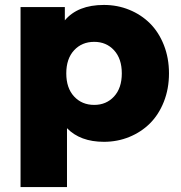

<svg xmlns="http://www.w3.org/2000/svg" viewBox="-20 -571 738 785"><path d="M404.8 8.8Q308.1 8.8 253.9 -46.9V193.8H64V-542H245.1V-487.8Q297.9 -550.8 404.8 -550.8Q460 -550.8 508.5 -531Q557.1 -511.2 593 -475.6Q628.9 -439.9 649.9 -387Q670.9 -334 670.9 -271Q670.9 -208 649.9 -155Q628.9 -102.1 593 -66.4Q557.1 -30.8 508.5 -11Q460 8.8 404.8 8.8ZM365.2 -142.1Q414.6 -142.1 446.3 -176.5Q478 -210.9 478 -271Q478 -331.1 446.3 -365.5Q414.6 -399.9 365.2 -399.9Q314.9 -399.9 283 -365.5Q251 -331.1 251 -271Q251 -210.9 283 -176.5Q314.9 -142.1 365.2 -142.1Z"/></svg>

Font: Montserrat ExtraBold
Style: Regular
Weight: 800
Designer: Julieta Ulanovsky
Foundry: Julieta Ulanovsky
Version: Version 9.000